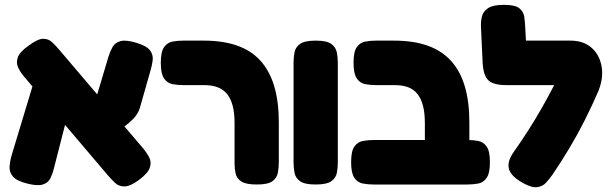

<svg xmlns="http://www.w3.org/2000/svg" viewBox="-20 -754 2519 794"><path d="M555 -10Q518 17 494.5 17Q471 17 455.5 2Q440 -13 426 -29L78 -439Q64 -456 55 -475Q46 -494 53.5 -516.5Q61 -539 98 -565Q135 -593 157.5 -593.5Q180 -594 195.5 -579.5Q211 -565 226 -547L574 -138Q588 -121 597.5 -102Q607 -83 599.5 -60.5Q592 -38 555 -10ZM92 5Q48 -6 33 -24.5Q18 -43 19.5 -65Q21 -87 27 -108L123 -426L277 -347L202 -54Q197 -34 188 -16Q179 2 157 9Q135 16 92 5ZM432 -179 357 -280 429 -521Q436 -543 446 -560.5Q456 -578 478.5 -584Q501 -590 544 -577Q587 -564 600.5 -545.5Q614 -527 611.5 -505.5Q609 -484 602 -461L557 -303Q548 -280 531.5 -263Q515 -246 490.5 -227.5Q466 -209 432 -179Z M1042 9Q997 9 978 -3.5Q959 -16 954.5 -36Q950 -56 950 -77V-245Q950 -286 942.5 -315.5Q935 -345 919.5 -364.5Q904 -384 880.5 -393Q857 -402 824 -402H738Q715 -402 693.5 -406Q672 -410 658.5 -429.5Q645 -449 645 -494Q645 -540 658.5 -559Q672 -578 693 -582Q714 -586 737 -586H822Q902 -586 960.5 -565.5Q1019 -545 1057 -503Q1095 -461 1114 -397.5Q1133 -334 1133 -247V-84Q1133 -61 1129 -39.5Q1125 -18 1106.5 -4.5Q1088 9 1042 9Z M1285 9Q1240 9 1221 -4.5Q1202 -18 1198 -39.5Q1194 -61 1194 -83V-495Q1194 -517 1198 -538Q1202 -559 1221 -572.5Q1240 -586 1286 -586Q1332 -586 1350.5 -572Q1369 -558 1373 -537Q1377 -516 1377 -494V-82Q1377 -60 1373 -39Q1369 -18 1350 -4.5Q1331 9 1285 9Z M1829 9Q1785 9 1765.5 -3.5Q1746 -16 1741.5 -36Q1737 -56 1737 -77V-245Q1737 -286 1729.5 -315.5Q1722 -345 1707 -364.5Q1692 -384 1668.5 -393Q1645 -402 1612 -402H1535Q1512 -402 1490.5 -406Q1469 -410 1455.5 -429.5Q1442 -449 1442 -494Q1442 -540 1455.5 -559Q1469 -578 1490 -582Q1511 -586 1534 -586H1609Q1689 -586 1747.5 -565.5Q1806 -545 1844.5 -503Q1883 -461 1902 -397.5Q1921 -334 1921 -247V-84Q1921 -61 1917 -39.5Q1913 -18 1894 -4.5Q1875 9 1829 9ZM1525 9Q1502 9 1480.5 5Q1459 1 1445.5 -18.5Q1432 -38 1432 -83Q1432 -129 1445.5 -148Q1459 -167 1480.5 -171Q1502 -175 1524 -175H1914Q1937 -175 1958 -171Q1979 -167 1992.5 -148Q2006 -129 2006 -83Q2006 -38 1992.5 -18.5Q1979 1 1958 5Q1937 9 1913 9Z M2143 3Q2094 -24 2085 -54.5Q2076 -85 2104 -125Q2136 -170 2165 -215.5Q2194 -261 2220.5 -307.5Q2247 -354 2271.5 -401.5Q2296 -449 2318 -497L2457 -383Q2429 -318 2398.5 -257.5Q2368 -197 2334.5 -141Q2301 -85 2265 -32Q2253 -15 2238.5 1Q2224 17 2201.5 20Q2179 23 2143 3ZM2451 -369 2332 -402H2074Q2021 -402 2000 -421.5Q1979 -441 1976 -493L1969 -642Q1968 -665 1973 -686Q1978 -707 1998.5 -720.5Q2019 -734 2064 -734Q2110 -734 2127.5 -720Q2145 -706 2148 -685Q2151 -664 2152 -642L2155 -586H2339Q2394 -586 2427.5 -555.5Q2461 -525 2468.5 -475.5Q2476 -426 2451 -369Z"/></svg>

Font: Fredoka
Style: Bold
Weight: 700
Designer: Ben Nathan
Foundry: Milena B. Brandão, Ben Nathan
Version: Version 2.001